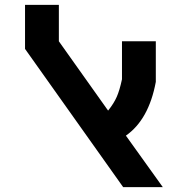

<svg xmlns="http://www.w3.org/2000/svg" viewBox="-20 -770 754 790"><path d="M424.8 -314.9Q448.7 -344.7 460.4 -371.6Q472.2 -398.4 481.9 -443.8V-600.1H621.1V-433.1Q592.3 -277.8 498 -211.9L649.9 0H486.8L83 -568.8V-750H222.2V-600.1Z"/></svg>

Font: Miedinger*
Style: Bold
Weight: 700
Version: Version 001.000